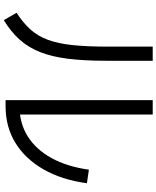

<svg xmlns="http://www.w3.org/2000/svg" viewBox="76 -884 847 1040"><g transform="rotate(90 500.0 -363.5)"><path d="M522 30.3V-766.7H600V-5L555.3 -45.1Q646.7 -45.1 717.8 -89.6Q789 -134 835.5 -218.2Q882 -302.4 898.6 -421L972 -410.3Q953.7 -274.3 896.9 -175.2Q840 -76 753.2 -22.8Q666.3 30.3 555.3 30.3ZM48.7 -29.4Q103.6 -64.7 139.3 -104.5Q175 -144.4 195.1 -198.9Q215.3 -253.4 223.6 -331.5Q232 -409.7 232 -521V-766.7H308.7V-516.3Q308.7 -395.3 297.7 -307.5Q286.7 -219.7 261.5 -156.3Q236.4 -93 194.2 -46Q152 1 88.7 40Z"/></g></svg>

Font: M PLUS 2 Thin
Style: Regular
Weight: 100
Designer: Coji Morishita
Foundry: UNDERFOREST DESIGN
Version: Version 1.001